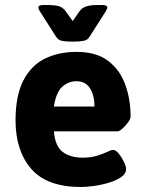

<svg xmlns="http://www.w3.org/2000/svg" viewBox="-20 -738 579 766"><path d="M285 -531Q364 -531 411 -495.5Q458 -460 479.5 -401Q501 -342 501 -273Q501 -264 491 -250Q481 -236 468.5 -225Q456 -214 450 -214H195Q200 -154 230.5 -131.5Q261 -109 310 -109Q342 -109 366.5 -116.5Q391 -124 407.5 -132Q424 -140 431 -140Q442 -140 454 -125Q466 -110 474.5 -92Q483 -74 483 -64Q483 -45 463.5 -31.5Q444 -18 414 -9Q384 0 354 4Q324 8 303 8Q167 8 104.5 -64.5Q42 -137 42 -258Q42 -356 73 -416.5Q104 -477 159 -504Q214 -531 285 -531ZM285 -414Q254 -414 229 -392.5Q204 -371 195 -313H357Q357 -356 339.5 -385Q322 -414 285 -414ZM388 -718Q408 -718 408 -708Q408 -702 402 -693L337 -591Q329 -578 313.5 -575Q298 -572 276 -572H265Q243 -572 227.5 -575Q212 -578 204 -591L139 -693Q133 -702 133 -708Q133 -718 153 -718H175Q197 -718 214 -713.5Q231 -709 242 -693L270 -654L298 -694Q308 -708 326 -713Q344 -718 366 -718Z"/></svg>

Font: Asap VF Beta
Style: Regular
Weight: 400
Designer: Pablo Cosgaya
Foundry: Pablo Cosgaya
Version: Version 1.007